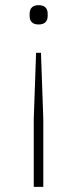

<svg xmlns="http://www.w3.org/2000/svg" viewBox="-20 -535 300 745"><path d="M120 -330 111 -74V190H148V-74L139 -330ZM130 -515C107 -515 95 -503 95 -482V-473C95 -452 106 -440 130 -440C153 -440 165 -452 165 -473V-482C165 -503 153 -515 130 -515Z"/></svg>

Font: IBM Plex Thai ExtraLight
Style: Regular
Weight: 200
Designer: Mike Abbink, Paul van der Laan, Pieter van Rosmalen, Ben Mitchell, Mark Frömberg
Foundry: Bold Monday
Version: Version 1.0